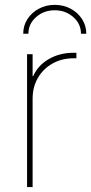

<svg xmlns="http://www.w3.org/2000/svg" viewBox="-20 -759 370 779"><path d="M89.8 0V-539.1H112.3V-450.2H114.7Q133.8 -493.7 178 -519.3Q222.2 -544.9 278.3 -544.9Q282.7 -544.9 284.2 -544.9Q285.6 -544.9 290 -544.9V-522.5Q287.6 -522.5 285.2 -522.5Q282.7 -522.5 278.3 -522.5Q230.5 -522.5 192.9 -501.2Q155.3 -480 133.8 -443.1Q112.3 -406.2 112.3 -358.4V0ZM201.7 -739.3Q237.8 -739.3 266.8 -723.6Q295.9 -708 313 -681.4Q330.1 -654.8 330.1 -622.1H308.6Q308.6 -662.1 277.3 -689.7Q246.1 -717.3 202.1 -717.3Q157.7 -717.3 126.5 -689.7Q95.2 -662.1 95.2 -622.1H74.2Q74.2 -654.8 91.3 -681.4Q108.4 -708 137.5 -723.6Q166.5 -739.3 201.7 -739.3Z"/></svg>

Font: Inter 18pt Thin
Style: Regular
Weight: 250
Designer: Rasmus Andersson
Foundry: rsms
Version: Version 4.001;git-66647c0bb